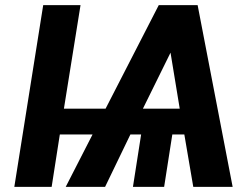

<svg xmlns="http://www.w3.org/2000/svg" viewBox="-20 -731 951 751"><path d="M36 0H182L214 -205H342L237 0H391L490 -205H532L500 0H622L654 -205H701L736 0H890L753 -711H601L393 -306H230L295 -711H149ZM539 -306 647 -525 683 -306Z"/></svg>

Font: Asimov Pro
Style: BdObl
Weight: 700
Designer: Google
Version: Version 2.000980; 2014